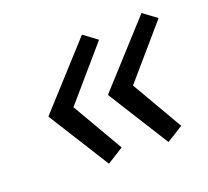

<svg xmlns="http://www.w3.org/2000/svg" viewBox="-82 -568 665 615"><g transform="rotate(-20 250.5 -260.0)"><path d="M395 -51 265 -258V-260L455 -469L501 -435L344 -253L346 -267L451 -86ZM192 -51 62 -258V-260L252 -469L298 -435L141 -253L143 -267L248 -86Z"/></g></svg>

Font: Lexend Light
Style: Italic
Weight: 300
Italic angle: -8.13011°
Designer: Bonnie Shaver-Troup, Thomas Jockin
Foundry: Lexend
Version: Version 1.007